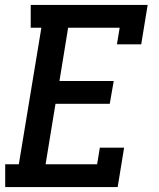

<svg xmlns="http://www.w3.org/2000/svg" viewBox="-20 -755 640 775"><path d="M1 0V-92H56L147 -643H104V-735H576L550 -576H452L463 -643H255L220 -428H439L423 -336H204L164 -92H372L383 -159H481L455 0Z"/></svg>

Font: Iosevka Etoile Semibold
Style: Italic
Weight: 600
Italic angle: -9°
Designer: Belleve Invis
Foundry: Belleve Invis
Version: Version 22.1.2; ttfautohint (v1.8.4)